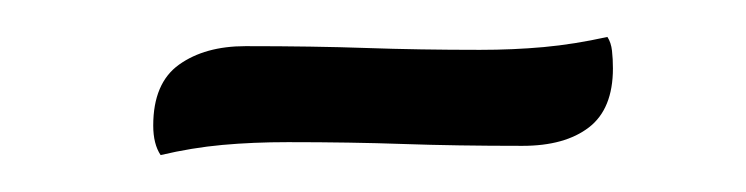

<svg xmlns="http://www.w3.org/2000/svg" viewBox="-20 -313 404 104"><path d="M67 -229Q63 -235 63 -245Q63 -268 77 -278Q91 -288 113 -288Q150 -288 178.5 -287Q207 -286 240 -286Q258 -286 274.5 -287.5Q291 -289 309 -293Q311 -290 311.5 -285.5Q312 -281 312 -276Q312 -254 299 -244Q286 -234 263 -234Q227 -234 198.5 -235Q170 -236 136 -236Q117 -236 100.5 -234.5Q84 -233 67 -229Z"/></svg>

Font: Petrona
Style: Italic
Weight: 400
Italic angle: -9°
Designer: Ringo R. Seeber
Foundry: Ringo R. Seeber
Version: Version 2.001; ttfautohint (v1.8.3)